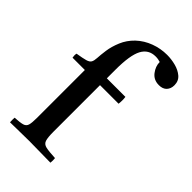

<svg xmlns="http://www.w3.org/2000/svg" viewBox="-229 -834 914 914"><g transform="rotate(45 228.0 -377.0)"><path d="M330 -427H205V-114Q205 -75 210.5 -58Q216 -41 236 -36.5Q256 -32 299 -30Q301 -16 299 1Q265 1 230 0Q195 -1 154 -1Q114 -1 86.5 0Q59 1 27 1Q26 -14 27 -30Q62 -32 78 -36.5Q94 -41 98.5 -56Q103 -71 103 -104V-427H20Q17 -442 20 -454Q57 -460 74.5 -465Q92 -470 97.5 -480Q103 -490 104 -509Q105 -530 109.5 -562.5Q114 -595 129 -631Q144 -667 174 -696Q205 -725 245.5 -740Q286 -755 329 -755Q358 -755 387 -747.5Q416 -740 436 -723Q456 -706 456 -677Q456 -654 442.5 -639.5Q429 -625 403 -625Q368 -625 348 -651Q328 -677 328 -706Q321 -708 313.5 -709.5Q306 -711 296 -711Q249 -711 227 -670Q205 -629 205 -531V-473H330Q333 -451 330 -427Z"/></g></svg>

Font: Tiro Devanagari Sanskrit
Style: Regular
Weight: 400
Designer: Devanagari: John Hudson & Fiona Ross. Latin: John Hudson.
Foundry: Tiro Typeworks Ltd.
Version: Version 1.52